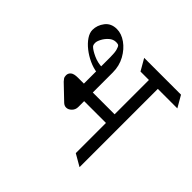

<svg xmlns="http://www.w3.org/2000/svg" viewBox="-157 -828 1006 1006"><g transform="rotate(45 346.5 -325.0)"><path d="M482.9 -38.1V-644.5H548.8V0ZM573.7 -644.5 610.8 -580.1H420.4L383.3 -644.5ZM656.2 -644.5 693.4 -580.1H541L503.9 -644.5ZM321.3 -473.6V-218.8Q321.3 -198.2 307.6 -184.6Q293.9 -170.9 278.3 -170.9Q265.1 -170.9 253.9 -181.2L173.3 -258.3Q168 -263.7 163.1 -271Q158.2 -278.3 158.2 -290.5Q158.2 -305.7 170.2 -315.7Q182.1 -325.7 211.9 -325.7H543.5V-261.7H255.4V-522Q255.4 -555.2 250.5 -572.3Q245.6 -589.4 240.7 -594.2Q235.8 -599.1 221.7 -599.1Q200.2 -599.1 183.1 -584Q166 -568.8 156 -549.8Q146 -530.8 146 -519Q146 -509.3 147.9 -504.2Q149.9 -499 152.8 -496.1Q167 -482.4 198 -468.3Q229 -454.1 264.6 -453.1V-414.6Q233.4 -418.5 202.1 -432.9Q170.9 -447.3 145 -467.8Q119.1 -488.3 103.5 -511.5Q87.9 -534.7 87.9 -556.6Q87.9 -591.3 110.6 -620.8Q133.3 -650.4 175.8 -650.4Q210 -650.4 243.4 -626.7Q276.9 -603 299.1 -563Q321.3 -522.9 321.3 -473.6Z"/></g></svg>

Font: Annapurna SIL
Style: Regular
Weight: 400
Designer: Peter Martin, Annie Olsen
Foundry: SIL International
Version: Version 2.000